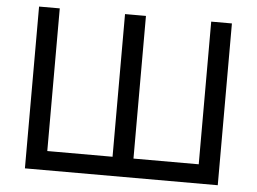

<svg xmlns="http://www.w3.org/2000/svg" viewBox="-51 -784 1136 850"><g transform="rotate(5 517.0 -359.5)"><path d="M89 0V-719H181V-85H471V-719H564V-85H854V-719H946V0Z"/></g></svg>

Font: Nunitoga
Style: Medium
Weight: 500
Designer: Vernon Adams
Foundry: Vernon Adams
Version: Version 1.0